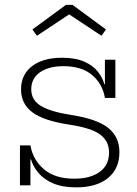

<svg xmlns="http://www.w3.org/2000/svg" viewBox="-20 -780 578 808"><path d="M300.5 8.5Q243 8.5 204 -8.2Q165 -25 142.2 -51.8Q119.5 -78.5 110.5 -109H98.5L108 -168Q119 -106 165.8 -67Q212.5 -28 292 -28Q360.5 -28 399.8 -56.8Q439 -85.5 439 -138.5Q439 -186 401.5 -213.8Q364 -241.5 274.5 -255Q164.5 -271.5 116.5 -307.2Q68.5 -343 68.5 -403.5Q68.5 -466 114.8 -501.5Q161 -537 240.5 -537Q297.5 -537 334.8 -520.5Q372 -504 392 -478.2Q412 -452.5 419 -425.5H431L421.5 -368Q411.5 -427 367.8 -464.2Q324 -501.5 246.5 -501.5Q185 -501.5 148.2 -475.8Q111.5 -450 111.5 -404Q111.5 -359 152.2 -334.2Q193 -309.5 281 -296Q389.5 -279 436 -241.2Q482.5 -203.5 482.5 -139.5Q482.5 -70 434.5 -30.8Q386.5 8.5 300.5 8.5ZM64 0V-168H108V0ZM421.5 -368V-528.5H465.5V-368ZM285 -759.5 426 -656 407 -629.5 271 -719.5 135.5 -629.5 116.5 -656 257.5 -759.5Z"/></svg>

Font: Hepta Slab ExtraLight Light
Style: Regular
Weight: 300
Version: Version 1.100